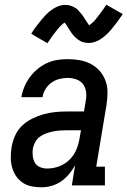

<svg xmlns="http://www.w3.org/2000/svg" viewBox="-20 -790 543 818"><path d="M156 8H155Q155 8 155 8Q155 8 155 8Q134 8 113 3.5Q92 -1 75.5 -12.5Q59 -24 48 -40.5Q37 -57 31.5 -77Q26 -97 26 -118.5Q26 -140 29 -161Q33 -186 43.5 -210.5Q54 -235 73 -253.5Q92 -272 116 -284Q140 -296 165 -303Q190 -310 214.5 -312.5Q239 -315 264 -315H338L345 -358Q349 -377 347 -396.5Q345 -416 334.5 -430.5Q324 -445 306 -451.5Q288 -458 268 -458Q251 -458 233 -453.5Q215 -449 199.5 -438Q184 -427 174 -410.5Q164 -394 161 -376H71Q75 -399 84 -420.5Q93 -442 107 -461Q121 -480 139.5 -495.5Q158 -511 179.5 -521Q201 -531 223.5 -534.5Q246 -538 268 -538Q295 -538 320 -533.5Q345 -529 367 -517.5Q389 -506 405 -487.5Q421 -469 429.5 -446Q438 -423 438 -397Q438 -371 434 -345L390 -80H427V0H286L300 -86Q289 -66 274 -48Q259 -30 240 -17Q221 -4 199 2Q177 8 156 8ZM181 -72Q206 -72 231 -81Q256 -90 275.5 -109Q295 -128 305 -152Q315 -176 319 -201L325 -235H264Q250 -235 235.5 -234Q221 -233 206.5 -230Q192 -227 177.5 -222Q163 -217 150.5 -208Q138 -199 130.5 -185.5Q123 -172 120 -158Q118 -142 119.5 -126Q121 -110 128.5 -97Q136 -84 150.5 -78Q165 -72 181 -72ZM182 -606 113 -646Q124 -664 135 -678.5Q146 -693 156 -705Q166 -717 175.5 -727Q185 -737 198.5 -747Q212 -757 227 -763Q242 -769 257 -769Q263 -769 268 -768.5Q273 -768 278 -766.5Q283 -765 288 -763Q293 -761 297.5 -758.5Q302 -756 306 -753Q310 -750 313 -746.5Q316 -743 320 -738.5Q324 -734 327.5 -730Q331 -726 333.5 -722Q336 -718 338.5 -714Q341 -710 343.5 -706Q346 -702 349 -698Q352 -694 355 -689Q358 -684 360 -682Q363 -684 369.5 -689.5Q376 -695 379.5 -698.5Q383 -702 386.5 -706.5Q390 -711 394 -716Q398 -721 402.5 -727Q407 -733 412 -739.5Q417 -746 422.5 -754Q428 -762 433 -770L503 -730Q491 -712 480 -697.5Q469 -683 459.5 -671Q450 -659 440 -649Q430 -639 417 -629Q404 -619 388.5 -613Q373 -607 358 -607Q352 -607 345.5 -608Q339 -609 333.5 -610.5Q328 -612 322.5 -615Q317 -618 312 -621.5Q307 -625 303 -629Q299 -633 294.5 -637.5Q290 -642 286.5 -647Q283 -652 280 -656.5Q277 -661 274 -666Q271 -671 267.5 -676.5Q264 -682 260.5 -687Q257 -692 255 -694Q252 -692 245.5 -686.5Q239 -681 236 -677.5Q233 -674 229 -669.5Q225 -665 221 -660Q217 -655 212.5 -649Q208 -643 203 -636.5Q198 -630 193 -622Q188 -614 182 -606Z"/></svg>

Font: Iosevka Slab Medium Oblique
Style: Regular
Weight: 500
Italic angle: -9°
Monospace: yes
Designer: Belleve Invis
Foundry: Belleve Invis
Version: Version 11.1.1; ttfautohint (v1.8.3)